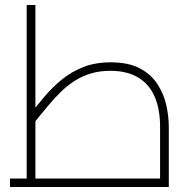

<svg xmlns="http://www.w3.org/2000/svg" viewBox="-20 -750 777 770"><path d="M20 0V-34H647L622 -10V-241Q622 -313 600 -363Q578 -413 533.5 -439.5Q489 -466 423 -466Q380 -466 345 -455.5Q310 -445 280 -426Q250 -407 224 -381.5Q198 -356 173 -326Q148 -296 122 -264L95 -285Q126 -324 158 -362Q190 -400 228 -431Q266 -462 314 -481Q362 -500 424 -500Q495 -500 540.5 -476Q586 -452 611.5 -412.5Q637 -373 647 -328Q657 -283 657 -241V0ZM87 -34V-730H122V-34Z"/></svg>

Font: Cairo Play ExtraLight
Style: Regular
Weight: 250
Version: Version 3.119